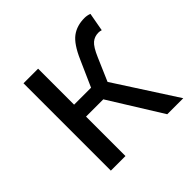

<svg xmlns="http://www.w3.org/2000/svg" viewBox="-144 -700 844 844"><g transform="rotate(-45 278.0 -278.5)"><path d="M357.4 -286.1 542 0H442.4L290 -245.1H182.6V0H91.8V-543H182.6V-319.3H288.1L341.8 -440.4Q371.1 -507.8 403.8 -532.2Q436.5 -556.6 484.4 -556.6Q500 -556.6 515.6 -550.8L500 -464.8Q491.2 -467.8 482.4 -467.8Q458 -467.8 440.4 -453.1Q422.9 -438.5 403.3 -392.6Z"/></g></svg>

Font: Nasu
Style: Regular
Weight: 400
Designer: Ryoko NISHIZUKA (kana &amp; ideographs); Paul D. Hunt (Latin, Greek &amp; Cyrillic); Wenlong ZHANG (bopomofo); Sandoll C
Version: Version 2014.1215